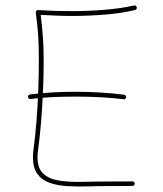

<svg xmlns="http://www.w3.org/2000/svg" viewBox="-20 -692 596 700"><path d="M82 -338.4Q82.5 -335 85.2 -332.8Q87.9 -330.6 91.3 -331.1Q133.3 -336.4 173.3 -338.1Q213.4 -339.8 256.3 -339.8Q300.8 -339.8 344.2 -337.6Q387.7 -335.4 430.7 -330.1Q434.1 -329.6 436.8 -331.8Q439.5 -334 439.9 -337.4Q440.4 -340.8 438.2 -343.5Q436 -346.2 432.6 -346.7Q389.2 -352.1 345.2 -354.7Q301.3 -357.4 256.3 -357.4Q213.4 -357.4 172.9 -355.2Q132.3 -353 89.4 -347.7Q85.9 -347.2 83.7 -344.5Q81.5 -341.8 82 -338.4ZM478.5 -665.5Q478 -668.9 474.9 -670.9Q471.7 -672.9 468.3 -671.9Q419.9 -661.1 360.1 -656.2Q300.3 -651.4 242.7 -651.4Q211.9 -651.4 180.9 -652.3Q149.9 -653.3 119.1 -655.3Q116.2 -655.8 114 -654.1Q111.8 -652.3 111.1 -650.1Q110.4 -647.9 110.4 -646Q114.7 -613.3 117.2 -586.4Q119.6 -559.6 120.6 -531.7Q121.6 -503.9 121.6 -468.8Q121.6 -417.5 119.4 -360.1Q117.2 -302.7 112.8 -247.6Q108.4 -192.4 102.1 -147Q101.1 -139.6 100.6 -133.1Q100.1 -126.5 100.1 -119.6Q100.1 -80.1 116.2 -57.9Q132.3 -35.6 160.6 -25.6Q189 -15.6 225.6 -13.4Q262.2 -11.2 303.7 -12.5Q345.2 -13.7 387.2 -13.7Q406.7 -13.7 425.5 -13.7Q444.3 -13.7 462.4 -14.2Q466.3 -14.2 468.8 -16.6Q471.2 -19 471.2 -22.5Q471.2 -26.4 468.8 -28.6Q466.3 -30.8 462.4 -30.8Q444.3 -30.3 425.5 -30.3Q406.7 -30.3 387.2 -30.3Q332 -30.3 283.2 -29.1Q234.4 -27.8 196.8 -33.4Q159.2 -39.1 137.9 -58.6Q116.7 -78.1 116.7 -119.6Q116.7 -132.3 118.7 -144Q125 -189.9 129.6 -245.6Q134.3 -301.3 136.7 -359.1Q139.2 -417 139.2 -468.8Q139.2 -519.5 136.5 -555.9Q133.8 -592.3 128.4 -637.7Q156.7 -636.2 185.5 -635Q214.4 -633.8 242.7 -633.8Q300.8 -633.8 361.6 -638.7Q422.4 -643.6 472.2 -655.3Q475.6 -656.2 477.5 -659.2Q479.5 -662.1 478.5 -665.5Z"/></svg>

Font: Mikhak VF
Style: Regular
Weight: 100
Designer: Amin Abedi
Version: Version 3.001